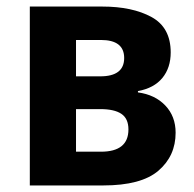

<svg xmlns="http://www.w3.org/2000/svg" viewBox="-20 -566 592 586"><path d="M71 0V-546H292Q384 -546 442.5 -514Q501 -482 501 -406Q501 -359 475.5 -328Q450 -297 401 -288V-284Q453 -277 484.5 -244Q516 -211 516 -161Q516 -90 463.5 -45Q411 0 295 0ZM212 -333H286Q359 -333 359 -389Q359 -444 288 -444H212ZM212 -103H288Q372 -103 372 -171Q372 -204 350.5 -218.5Q329 -233 286 -233H212Z"/></svg>

Font: Noto Sans SemiCondensed
Style: Bold
Weight: 700
Width: 4
Designer: Monotype Design Team
Foundry: Monotype Imaging Inc.
Version: Version 2.013; ttfautohint (v1.8.4.7-5d5b)